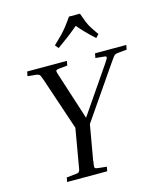

<svg xmlns="http://www.w3.org/2000/svg" viewBox="-133 -1020 934 1115"><g transform="rotate(-15 334.0 -462.5)"><path d="M376 -26 371 0H130L135 -26L191 -32Q202 -33 207 -35.5Q212 -38 216 -49L258 -292L153 -605Q143 -635 137.5 -640.5Q132 -646 118 -648L67 -653L72 -680H311L306 -653L254 -648Q238 -646 236.5 -640Q235 -634 245 -605L333 -332L520 -605Q540 -634 540 -640.5Q540 -647 526 -648L475 -653L480 -680H668L663 -653L611 -648Q600 -647 594 -644.5Q588 -642 581.5 -633.5Q575 -625 561 -605L345 -291L308 -79L309 -81Q303 -46 305 -40Q307 -34 322 -32ZM528 -783 510 -764Q481 -790 457 -814.5Q433 -839 413 -863Q385 -839 353 -814.5Q321 -790 284 -764L267 -785Q296 -812 314.5 -831Q333 -850 350 -871.5Q367 -893 389 -925H455Q466 -893 475 -871Q484 -849 496.5 -829.5Q509 -810 528 -783Z"/></g></svg>

Font: Inria Serif
Style: Italic
Weight: 400
Italic angle: -10°
Designer: Black Foundry Team
Foundry: Black Foundry
Version: Version 1.000; ttfautohint (v1.8.3)